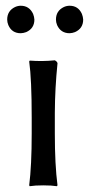

<svg xmlns="http://www.w3.org/2000/svg" viewBox="-20 -642 308 665"><path d="M4.9 -574.2Q4.9 -604.5 32.2 -617.7Q42 -622.1 51.8 -622.1Q81.5 -622.1 94.7 -593.8Q98.6 -583.5 99.1 -574.2Q99.1 -543.5 70.8 -530.8Q61.5 -527.3 51.8 -526.9Q21 -526.9 8.8 -555.2Q4.9 -564.9 4.9 -574.2ZM173.8 -574.2Q173.8 -604.5 201.2 -617.7Q210.9 -622.1 221.2 -622.1Q251 -622.1 263.7 -593.8Q267.6 -583.5 268.1 -574.2Q268.1 -543.5 239.7 -530.8Q230.5 -527.3 221.2 -526.9Q190.4 -526.9 177.7 -555.2Q173.8 -564.9 173.8 -574.2ZM89.8 -234.9Q89.8 -367.7 81.1 -429.2L83 -432.1Q126 -428.7 169.9 -433.1Q178.2 -428.7 179.2 -422.9Q170.4 -337.4 169.9 -251V-180.2Q169.9 -70.8 179.2 0L176.8 2.9Q158.7 0 129.9 0Q101.1 0 83 2.9L81.1 0Q89.8 -68.4 89.8 -180.2Z"/></svg>

Font: Linux Biolinum O
Style: Regular
Weight: 400
Designer: Philipp H. Poll
Foundry: Philipp H. Poll
Version: Version 1.0.4